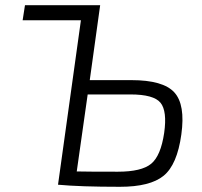

<svg xmlns="http://www.w3.org/2000/svg" viewBox="-20 -710 778 738"><path d="M325 -402H485Q607 -402 650 -355Q693 -308 677 -193Q661 -77 609 -34.5Q557 8 441 8Q288 8 203 0L291 -632H67L76 -690H365ZM317 -347 275 -51Q314 -50 433 -50Q524 -50 561 -80.5Q598 -111 611 -199Q623 -283 597 -315Q571 -347 481 -347Z"/></svg>

Font: Exo 2.0 Light
Style: Italic
Weight: 300
Italic angle: -8°
Designer: Natanael Gama
Version: Version 1.001;PS 001.001;hotconv 1.0.70;makeotf.lib2.5.58329